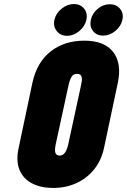

<svg xmlns="http://www.w3.org/2000/svg" viewBox="-20 -918 627 949"><path d="M345 -898Q313 -898 284.5 -875Q256 -852 249 -820Q242 -788 260.5 -764.5Q279 -741 311 -741Q344 -741 372 -764.5Q400 -788 407 -820Q414 -852 396 -875Q378 -898 345 -898ZM523 -897Q490 -897 463 -874.5Q436 -852 429 -820Q422 -788 439.5 -765Q457 -742 490 -742Q522 -742 550 -765Q578 -788 585 -820Q592 -852 573.5 -874.5Q555 -897 523 -897ZM140 -508 72 -186Q58 -121 77 -77Q96 -33 139.5 -11Q183 11 242 11Q305 11 357 -12.5Q409 -36 445 -80.5Q481 -125 494 -186L562 -507Q583 -605 539.5 -661Q496 -717 397 -717Q298 -717 230 -663.5Q162 -610 140 -508ZM255 -203 319 -498Q324 -520 330 -532Q336 -544 343.5 -548.5Q351 -553 361 -553Q371 -553 377 -548.5Q383 -544 384.5 -532Q386 -520 381 -499L317 -203Q313 -185 307 -173Q301 -161 293 -155Q285 -149 275 -149Q265 -149 259 -154.5Q253 -160 252 -172Q251 -184 255 -203Z"/></svg>

Font: Advent Pro Black
Style: Italic
Weight: 900
Italic angle: -12°
Version: Version 3.000